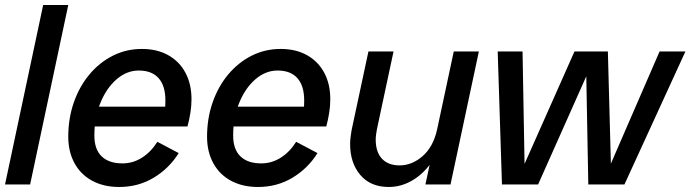

<svg xmlns="http://www.w3.org/2000/svg" viewBox="-28 -735 2751 765"><path d="M-8 0 144 -715H244L92 0Z M447 10Q385 10 339 -15Q293 -40 268.5 -85.5Q244 -131 244 -190Q244 -263 266 -326.5Q288 -390 328 -438Q368 -486 421.5 -513Q475 -540 537 -540Q598 -540 642.5 -515Q687 -490 711 -445Q735 -400 735 -340Q735 -312 730.5 -284.5Q726 -257 719 -231H327L344 -310H662L624 -266Q628 -283 629.5 -300Q631 -317 631 -335Q631 -393 604 -423.5Q577 -454 525 -454Q477 -454 436.5 -419Q396 -384 372 -325Q348 -266 348 -195Q348 -140 377 -112Q406 -84 460 -84Q502 -84 538 -107Q574 -130 599 -170L684 -125Q646 -64 584.5 -27Q523 10 447 10Z M1000 10Q938 10 892 -15Q846 -40 821.5 -85.5Q797 -131 797 -190Q797 -263 819 -326.5Q841 -390 881 -438Q921 -486 974.5 -513Q1028 -540 1090 -540Q1151 -540 1195.5 -515Q1240 -490 1264 -445Q1288 -400 1288 -340Q1288 -312 1283.5 -284.5Q1279 -257 1272 -231H880L897 -310H1215L1177 -266Q1181 -283 1182.5 -300Q1184 -317 1184 -335Q1184 -393 1157 -423.5Q1130 -454 1078 -454Q1030 -454 989.5 -419Q949 -384 925 -325Q901 -266 901 -195Q901 -140 930 -112Q959 -84 1013 -84Q1055 -84 1091 -107Q1127 -130 1152 -170L1237 -125Q1199 -64 1137.5 -27Q1076 10 1000 10Z M1521 10Q1448 10 1407.5 -38Q1367 -86 1367 -161Q1367 -175 1369 -190.5Q1371 -206 1373 -217L1440 -530H1540L1474 -221Q1472 -210 1470.5 -199.5Q1469 -189 1469 -179Q1469 -129 1494 -102.5Q1519 -76 1564 -76Q1614 -76 1656.5 -113.5Q1699 -151 1714 -221L1780 -530H1880L1767 0H1667L1704 -172L1747 -221Q1732 -150 1698 -98Q1664 -46 1618 -18Q1572 10 1521 10Z M1972 0 1955 -530H2054L2062 -82L2261 -530H2394L2406 -83L2600 -530H2703L2460 0H2316L2308 -431L2116 0Z"/></svg>

Font: Radio Canada Big
Style: Italic
Weight: 400
Italic angle: -12°
Designer: Étienne Aubert Bonn
Foundry: Coppers and Brasses
Version: Version 1.001